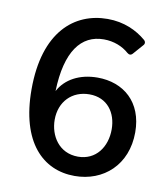

<svg xmlns="http://www.w3.org/2000/svg" viewBox="-75 -700 676 775"><g transform="rotate(10 262.5 -312.5)"><path d="M305.7 -395.5C232.4 -395.5 174.8 -364.3 147.5 -312.5C152.3 -476.6 210.9 -551.8 303.7 -551.8C344.7 -551.8 380.9 -537.1 406.2 -514.6C414.1 -507.8 421.9 -507.8 428.7 -515.6L463.9 -555.7C470.7 -562.5 470.7 -571.3 462.9 -578.1C424.8 -610.4 372.1 -635.7 304.7 -635.7C168.9 -635.7 50.8 -539.1 50.8 -302.7C50.8 -85.9 152.3 11.7 282.2 11.7C400.4 11.7 493.2 -70.3 493.2 -204.1C493.2 -328.1 412.1 -395.5 305.7 -395.5ZM282.2 -67.4C204.1 -67.4 164.1 -132.8 164.1 -198.2C164.1 -272.5 213.9 -323.2 285.2 -323.2C358.4 -323.2 397.5 -267.6 397.5 -199.2C397.5 -127 355.5 -67.4 282.2 -67.4Z"/></g></svg>

Font: Ed Sans Neue Medium
Style: Regular
Weight: 500
Designer: Stephen Hutchings
Version: Version 1.004;PS 001.004;hotconv 1.0.88;makeotf.lib2.5.64775